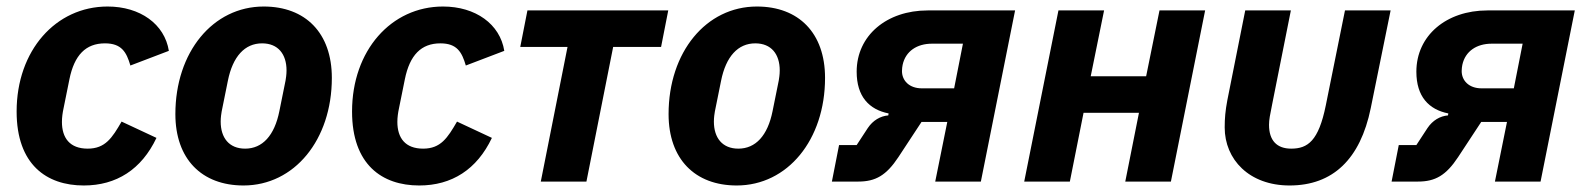

<svg xmlns="http://www.w3.org/2000/svg" viewBox="-20 -557 4865 589"><path d="M237 12C337 12 414 -37 460 -134L353 -184C324 -134 303 -101 249 -101C194 -101 170 -134 170 -183C170 -197 172 -211 175 -225L193 -314C208 -388 243 -424 302 -424C353 -424 368 -397 380 -356L498 -401C485 -483 410 -537 310 -537C151 -537 31 -402 31 -215C31 -52 123 12 237 12Z M727 12C883 12 998 -128 998 -318C998 -456 917 -537 789 -537C633 -537 518 -397 518 -207C518 -69 599 12 727 12ZM732 -101C683 -101 657 -134 657 -184C657 -197 659 -209 660 -215L679 -309C694 -384 731 -424 784 -424C833 -424 859 -391 859 -341C859 -328 857 -316 856 -310L837 -216C822 -141 785 -101 732 -101Z M1266 12C1366 12 1443 -37 1489 -134L1382 -184C1353 -134 1332 -101 1278 -101C1223 -101 1199 -134 1199 -183C1199 -197 1201 -211 1204 -225L1222 -314C1237 -388 1272 -424 1331 -424C1382 -424 1397 -397 1409 -356L1527 -401C1514 -483 1439 -537 1339 -537C1180 -537 1060 -402 1060 -215C1060 -52 1152 12 1266 12Z M1639 0H1779L1861 -413H2008L2030 -525H1598L1576 -413H1721Z M2240 12C2396 12 2511 -128 2511 -318C2511 -456 2430 -537 2302 -537C2146 -537 2031 -397 2031 -207C2031 -69 2112 12 2240 12ZM2245 -101C2196 -101 2170 -134 2170 -184C2170 -197 2172 -209 2173 -215L2192 -309C2207 -384 2244 -424 2297 -424C2346 -424 2372 -391 2372 -341C2372 -328 2370 -316 2369 -310L2350 -216C2335 -141 2298 -101 2245 -101Z M2532 0H2613C2666 0 2699 -19 2736 -75L2807 -183H2886L2849 0H2989L3094 -525H2826C2700 -525 2608 -448 2608 -337C2608 -261 2646 -221 2706 -209L2705 -203C2681 -201 2658 -188 2642 -164L2608 -112H2554ZM2934 -423 2907 -286H2808C2769 -286 2747 -310 2747 -339C2747 -346 2748 -353 2749 -358C2758 -400 2793 -423 2839 -423Z M3122 0H3262L3304 -211H3474L3432 0H3572L3677 -525H3537L3496 -323H3326L3367 -525H3227Z M3940 -525H3800L3745 -249C3739 -217 3737 -194 3737 -166C3737 -68 3812 12 3936 12C4069 12 4153 -69 4185 -225L4246 -525H4106L4047 -233C4025 -125 3992 -101 3941 -101C3897 -101 3873 -126 3873 -174C3873 -190 3876 -204 3883 -239Z M4249 0H4330C4383 0 4416 -19 4453 -75L4524 -183H4603L4566 0H4706L4811 -525H4543C4417 -525 4325 -448 4325 -337C4325 -261 4363 -221 4423 -209L4422 -203C4398 -201 4375 -188 4359 -164L4325 -112H4271ZM4651 -423 4624 -286H4525C4486 -286 4464 -310 4464 -339C4464 -346 4465 -353 4466 -358C4475 -400 4510 -423 4556 -423Z"/></svg>

Font: Braiins Sans
Style: Bold Italic
Weight: 700
Italic angle: -11.31°
Designer: Mike Abbink, Paul van der Laan, Pieter van Rosmalen, Jiri Chlebus, Lubos Buracinsky
Foundry: Bold Monday, Sudetype
Version: Version 1.000;hotconv 1.0.109;makeotfexe 2.5.65596